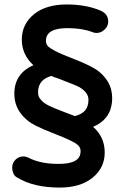

<svg xmlns="http://www.w3.org/2000/svg" viewBox="-20 -723 557 855"><path d="M394.5 -158.2Q446.3 -113.3 446.3 -43.9Q446.3 24.4 392.1 68.4Q337.9 112.3 246.1 112.3Q127.9 112.3 54.7 66.4Q44.9 61.5 39.6 48.8Q34.2 36.1 34.2 24.4Q34.2 2.9 48.8 -11.7Q63.5 -26.4 84 -26.4Q95.7 -26.4 109.4 -19.5Q161.1 6.8 240.2 6.8Q303.7 6.8 326.2 -15.6Q338.9 -28.3 338.9 -49.8Q338.9 -71.3 316.4 -85Q287.1 -102.5 233.4 -123Q172.9 -146.5 139.6 -163.1Q97.7 -183.6 70.8 -220.2Q43.9 -256.8 43.9 -305.7Q43.9 -395.5 128.9 -432.6Q77.1 -479.5 77.1 -546.9Q77.1 -615.2 131.8 -660.2Q185.5 -703.1 277.3 -703.1Q363.3 -703.1 427.7 -675.8Q461.9 -661.1 461.9 -627Q461.9 -606.4 445.8 -591.3Q429.7 -576.2 410.2 -576.2Q399.4 -576.2 391.6 -580.1Q344.7 -597.7 282.2 -597.7Q219.7 -597.7 197.3 -575.2Q184.6 -562.5 184.6 -541Q184.6 -519.5 207 -506.8Q234.4 -489.3 290.5 -467.8Q346.7 -446.3 384.8 -426.8Q426.8 -406.2 453.1 -370.1Q479.5 -334 479.5 -285.2Q479.5 -270.5 477.1 -257.3Q474.6 -244.1 470.7 -232.4Q452.1 -182.6 394.5 -158.2ZM335 -334Q315.4 -344.7 257.8 -366.2Q257.8 -366.2 235.4 -375Q223.6 -377.9 209 -384.8Q166 -373 154.3 -340.8Q149.4 -328.1 149.4 -314.9Q149.4 -301.8 152.3 -293.9Q156.2 -284.2 167.5 -272.9Q178.7 -261.7 199.7 -251.5Q220.7 -241.2 264.6 -224.6L313.5 -206.1Q339.8 -212.9 355.5 -227.5Q374 -246.1 374 -278.3Q374 -310.5 335 -334Z"/></svg>

Font: FakePearl
Style: SemiBold
Weight: 400
Version: Version 1.2